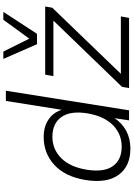

<svg xmlns="http://www.w3.org/2000/svg" viewBox="154 -945 799 1147"><g transform="rotate(-90 553.5 -371.5)"><path d="M239 8Q134 8 82.5 -62.5Q31 -133 52 -262Q72 -382 141.5 -446Q211 -510 309 -510Q370 -510 412.5 -481.5Q455 -453 471 -402L524 -736H585L468 0H408L421 -87Q392 -42 345.5 -17Q299 8 239 8ZM251 -44Q326 -44 379.5 -96.5Q433 -149 450 -250Q466 -351 427.5 -404.5Q389 -458 310 -458Q235 -458 182 -405Q129 -352 113 -252Q97 -150 134.5 -97Q172 -44 251 -44ZM601 0 608 -42 1004 -452H672L681 -501H1088L1081 -459L686 -49H1029L1020 0ZM863 -550 775 -751H819L896 -596L1009 -751H1056L925 -550Z"/></g></svg>

Font: Mulish Light
Style: Italic
Weight: 300
Italic angle: -9°
Designer: Vernon Adams
Foundry: Vernon Adams
Version: Version 3.603; ttfautohint (v1.8.3)